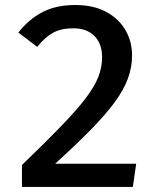

<svg xmlns="http://www.w3.org/2000/svg" viewBox="-20 -742 655 762"><path d="M279 -722.1Q350.8 -722.1 401 -695.1Q451.3 -668.2 477.7 -622.8Q504.1 -577.4 504.1 -522.1Q504.1 -475.4 487.9 -431Q471.8 -386.7 436.2 -337.7Q400.5 -288.7 342.1 -229Q283.6 -169.2 199 -92.3H520.5L507.2 0H67.2V-87.2Q162.6 -179 224.4 -243.1Q286.2 -307.2 321.3 -353.8Q356.4 -400.5 370.8 -438.2Q385.1 -475.9 385.1 -514.9Q385.1 -568.2 354.9 -599Q324.6 -629.7 270.8 -629.7Q223.1 -629.7 191 -612.3Q159 -594.9 127.7 -555.9L52.8 -612.8Q94.4 -665.6 148.2 -693.8Q202.1 -722.1 279 -722.1Z"/></svg>

Font: Fira Code Medium
Style: Regular
Weight: 500
Designer: Carrois Corporate, Edenspiekermann AG, Nikita Prokopov
Foundry: Carrois Corporate, Edenspiekermann AG, Nikita Prokopov
Version: Version 6.002